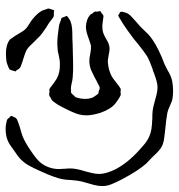

<svg xmlns="http://www.w3.org/2000/svg" viewBox="-0 -576 620 665"><g transform="rotate(-90 309.5 -244.0)"><path d="M547 -393Q522 -410 517 -415Q517 -415 497 -435Q480 -454 469 -461Q460 -466 440 -472Q426 -476 419 -479Q410 -482 407 -484Q402 -488 398 -496Q394 -500 394 -500Q394 -502 395 -503Q396 -504 396 -506Q397 -509 398 -513Q399 -517 401 -520Q402 -521 404.5 -522Q407 -523 408 -524Q423 -530 428 -531Q446 -533 456 -533Q487 -533 505 -519L511 -510Q516 -504 524 -490Q534 -472 541 -465Q547 -459 558 -452.5Q569 -446 576 -440Q596 -424 605 -407L610 -392Q612 -388 612 -386Q612 -384 609 -375Q608 -373 607.5 -370.5Q607 -368 606 -366L598 -367H589Q583 -367 576.5 -372.5Q570 -378 567 -380Q561 -385 547 -393ZM595 -112Q593 -108 590.5 -105.5Q588 -103 587 -101L565 -81L548 -66Q541 -59 532 -49.5Q523 -40 517 -35Q492 -14 443 7L420 16L400 26Q377 40 360 43Q344 46 326 46Q309 46 295 43Q286 40 273 34Q260 28 250 26Q228 22 186 18Q180 17 165.5 15.5Q151 14 141 10Q126 4 112.5 -10Q99 -24 95 -28L75 -47Q50 -75 20 -132Q9 -153 3 -168.5Q-3 -184 -3 -199Q-3 -213 1 -228Q5 -243 6 -246Q8 -252 13 -271Q16 -283 18 -308Q18 -323 21 -338Q26 -364 48 -412Q60 -439 68.5 -454Q77 -469 89 -481Q100 -492 119 -504Q122 -506 135 -515.5Q148 -525 161 -529Q176 -534 197 -534Q207 -534 219 -531L227 -529Q233 -523 233 -523Q234 -521 237 -518.5Q240 -516 240 -515Q241 -514 239 -511Q237 -508 237 -507Q236 -505 234.5 -501.5Q233 -498 231 -497Q230 -496 227.5 -494.5Q225 -493 224 -493Q219 -491 214.5 -489.5Q210 -488 205 -486Q179 -479 169 -475Q149 -467 121 -448Q91 -428 79 -414Q68 -401 62 -384Q56 -367 56 -350L57 -329Q58 -322 58 -308Q58 -290 48 -258Q47 -254 43 -238.5Q39 -223 39 -210Q39 -186 56 -152Q79 -109 124 -69Q126 -67 140 -55Q154 -43 168 -37Q181 -31 194.5 -29Q208 -27 230 -26Q247 -26 256 -25Q273 -23 300 -15Q323 -8 339 -8Q351 -8 365.5 -12.5Q380 -17 385 -19Q394 -23 405 -26Q430 -35 445 -43Q461 -53 491 -77Q507 -91 516 -97Q518 -99 538 -113L560 -128L580 -140Q581 -141 583 -142Q585 -143 588 -144Q590 -144 594 -140Q595 -140 598 -138.5Q601 -137 601 -131Q600 -128 598.5 -121.5Q597 -115 595 -112ZM536 -198Q524 -196 507 -186Q499 -181 490.5 -177.5Q482 -174 473 -174Q466 -174 454 -176.5Q442 -179 433 -180Q410 -180 389 -172Q386 -171 380 -168Q374 -165 370 -162Q363 -157 357 -152Q351 -147 344 -142Q335 -136 335 -136Q332 -135 328 -135.5Q324 -136 322 -136L314 -135Q304 -138 283 -154Q264 -169 251 -205Q242 -234 242 -254Q242 -267 245 -279Q247 -288 255 -306L263 -323Q266 -328 272 -340.5Q278 -353 285 -362Q292 -372 294 -373Q296 -375 298.5 -376Q301 -377 303 -378Q304 -379 307 -381Q310 -383 312 -383H315Q321 -383 323 -382Q325 -382 328 -382.5Q331 -383 333 -382Q336 -381 338.5 -379Q341 -377 342 -376Q347 -372 354 -367Q361 -362 369 -357Q388 -346 417 -346Q428 -346 433 -347Q447 -349 454 -351Q458 -352 463 -353Q468 -354 475 -354Q481 -355 494 -355Q513 -355 553 -349Q559 -348 573 -342Q574 -342 576.5 -341.5Q579 -341 580 -339L583 -331Q586 -325 586 -322Q586 -321 582 -318Q578 -315 576 -314Q561 -303 525 -303Q506 -303 491 -302Q403 -299 385 -301Q377 -301 363 -303Q358 -304 349.5 -306Q341 -308 333 -308Q330 -307 326.5 -307.5Q323 -308 320 -307Q318 -306 315.5 -303Q313 -300 312 -299Q305 -292 305 -292Q304 -290 303.5 -287Q303 -284 302 -282Q299 -272 299 -259Q299 -242 305 -230Q306 -228 314 -217Q315 -216 316 -215Q317 -214 318 -213Q319 -212 324 -212Q326 -211 330.5 -209.5Q335 -208 338 -208Q342 -209 346.5 -211.5Q351 -214 353 -215Q360 -218 374 -226Q396 -237 399 -238Q414 -244 430 -244Q443 -244 454 -241Q476 -237 486 -239Q490 -240 493.5 -241.5Q497 -243 501 -244Q506 -246 521.5 -251Q537 -256 550 -256Q576 -254 589 -242Q591 -241 593 -237Q595 -233 596 -232Q597 -231 598.5 -229.5Q600 -228 601 -225Q602 -224 601.5 -221Q601 -218 601 -217Q604 -209 602 -205L595 -201Q591 -196 586 -195L578 -196L554 -199Q541 -199 536 -198Z"/></g></svg>

Font: Rubik-Burned
Style: Regular
Weight: 400
Designer: NaN (generative design), Hubert & Fischer (Rubik source font outlines)
Foundry: NaN, Hubert & Fischer
Version: Version 1.000